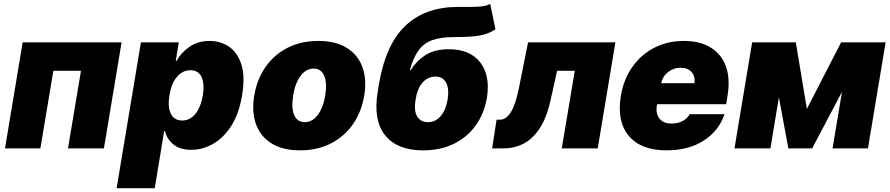

<svg xmlns="http://www.w3.org/2000/svg" viewBox="-20 -763 4573 987"><path d="M5.7 0 96.6 -545.5H605.1L514.2 0H329.5L396.3 -399.1H254.3L187.5 0Z M579.5 204.5 704.5 -545.5H899.1L883.5 -450.3H887.8Q910.2 -491.8 953.8 -522.2Q997.5 -552.6 1058.2 -552.6Q1112.2 -552.6 1156.1 -523.8Q1199.9 -495 1220.3 -433.2Q1240.8 -371.4 1224.4 -272.7Q1208.8 -178.3 1169 -116.1Q1129.3 -54 1075.3 -23.4Q1021.3 7.1 963.1 7.1Q905.5 7.1 871.6 -20.4Q837.7 -47.9 828.1 -89.5H823.9L775.6 204.5ZM850.9 -272.7Q841.3 -213.1 858.5 -178.3Q875.7 -143.5 916.2 -143.5Q956.7 -143.5 984.4 -177.7Q1012.1 -212 1022.7 -272.7Q1032.3 -333.5 1015.8 -367.7Q999.3 -402 958.8 -402Q918.3 -402 889.4 -367.7Q860.4 -333.5 850.9 -272.7Z M1522.7 9.9Q1433.9 9.9 1376.6 -25.4Q1319.2 -60.7 1296.2 -124.1Q1273.1 -187.5 1286.9 -271.3Q1300.8 -355.1 1344.8 -418.5Q1388.8 -481.9 1458.1 -517.2Q1527.3 -552.6 1616.5 -552.6Q1704.9 -552.6 1762.3 -517.2Q1819.6 -481.9 1842.9 -418.5Q1866.1 -355.1 1852.3 -271.3Q1838.4 -187.5 1794 -124.1Q1749.6 -60.7 1680.6 -25.4Q1611.5 9.9 1522.7 9.9ZM1546.9 -134.9Q1584.9 -134.9 1613.1 -171.7Q1641.3 -208.5 1652 -272.7Q1662.3 -337 1646.5 -373.8Q1630.7 -410.5 1592.3 -410.5Q1554 -410.5 1525.7 -373.8Q1497.5 -337 1487.2 -272.7Q1476.6 -208.5 1492.4 -171.7Q1508.2 -134.9 1546.9 -134.9Z M2500 -742.9 2527 -612.2Q2502.1 -596.6 2475.9 -587.9Q2449.6 -579.2 2411.6 -575.8Q2373.6 -572.4 2313.9 -572.4Q2246.4 -572.4 2202.6 -556.8Q2158.7 -541.2 2131.6 -503.9Q2104.4 -466.6 2086.6 -402H2090.9Q2121.8 -451 2168.1 -480.5Q2214.5 -509.9 2286.9 -509.9Q2396.7 -509.9 2448.9 -441.9Q2501.1 -373.9 2483 -259.9Q2468.8 -178.3 2424.9 -117.5Q2381 -56.8 2312.3 -23.4Q2243.6 9.9 2154.8 9.9Q2021.7 9.9 1959.5 -67.8Q1897.4 -145.6 1921.9 -292.6L1927.6 -328.1Q1962.7 -535.9 2065 -631.6Q2167.3 -727.3 2332.4 -727.3Q2339.5 -727.3 2346.2 -727.3Q2353 -727.3 2359.4 -727.3Q2407 -726.9 2442.3 -728.9Q2477.6 -730.8 2500 -742.9ZM2180.4 -134.9Q2217.7 -134.9 2244.7 -165.5Q2271.7 -196 2281.2 -251.4Q2289.8 -307.9 2272.9 -338.6Q2256 -369.3 2218.8 -369.3Q2179.3 -369.3 2152.2 -338.6Q2125 -307.9 2116.5 -251.4Q2106.9 -196 2123.9 -165.5Q2141 -134.9 2180.4 -134.9Z M2509.9 0 2532.7 -147.7H2549.7Q2581.7 -147.7 2605.5 -185.4Q2629.3 -223 2646.3 -304L2694.6 -545.5H3143.5L3052.6 0H2867.9L2934.7 -399.1H2843.8L2811.1 -251.4Q2790.5 -158.4 2754.4 -103.3Q2718.4 -48.3 2670.6 -24.1Q2622.9 0 2566.8 0Z M3406.2 9.9Q3275.2 9.9 3212.4 -64.6Q3149.5 -139.2 3171.9 -271.3Q3186.1 -355.8 3230.6 -419Q3275.2 -482.2 3343.2 -517.4Q3411.2 -552.6 3495.7 -552.6Q3578.1 -552.6 3633.3 -518.6Q3688.6 -484.7 3711.5 -422.1Q3734.4 -359.4 3720.2 -272.7L3713.1 -227.3H3358.3L3356.5 -218.8Q3350.1 -179.3 3369.9 -153.6Q3389.6 -127.8 3433.2 -127.8Q3463.1 -127.8 3487.9 -140.3Q3512.8 -152.7 3525.6 -176.1H3704.5Q3675.8 -90.9 3598 -40.5Q3520.2 9.9 3406.2 9.9ZM3378.6 -335.2H3549.7Q3555 -370.4 3535 -392.6Q3514.9 -414.8 3478.7 -414.8Q3443.2 -414.8 3415 -393.1Q3386.7 -371.4 3378.6 -335.2Z M4127.8 -203.1 4304 -545.5H4532.7L4441.8 0H4259.9L4308.2 -290.5L4154.8 0H4032.7L3984 -262.8L3940.3 0H3755.7L3846.6 -545.5H4071Z"/></svg>

Font: Inter UI Black
Style: Italic
Weight: 900
Italic angle: -9.39999°
Designer: Rasmus Andersson
Foundry: rsms
Version: 3.2;8d6f07862